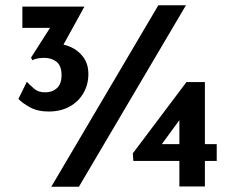

<svg xmlns="http://www.w3.org/2000/svg" viewBox="-20 -710 896 730"><path d="M165 -286Q123 -286 94 -302Q65 -318 50 -334L82 -399Q91 -389 109 -373.5Q127 -358 153 -359Q179 -359 196.5 -375Q214 -391 214 -424Q214 -460 195 -475Q176 -490 149 -490Q133 -490 121.5 -487.5Q110 -485 103 -481L98 -491L181 -621L205 -604H65V-685H301L197 -496L124 -516Q137 -527 154 -535Q171 -543 195 -543Q223 -543 250.5 -530.5Q278 -518 297 -492.5Q316 -467 316 -428Q316 -389 297.5 -356.5Q279 -324 245 -305Q211 -286 165 -286ZM687 -690 280 0H175L582 -690ZM804 -162V-98H487L485 -127L689 -398H759V-1H662V-282L686 -286L566 -122L551 -162Z"/></svg>

Font: Josefin Sans Thin SemiBold
Style: Regular
Weight: 600
Version: Version 2.000